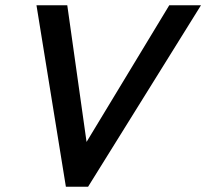

<svg xmlns="http://www.w3.org/2000/svg" viewBox="-20 -710 784 730"><path d="M230.5 0 118.7 -689.9H235.8L309.1 -170.4L623.5 -689.9H744.1L314.9 0Z"/></svg>

Font: HK Grotesk SemiBold Italic
Style: Regular
Weight: 600
Italic angle: -13°
Designer: Alfredo Marco Pradil and Stefan Peev
Foundry: Hanken Design Co.
Version: Version 1.000;PS 001.000;hotconv 1.0.88;makeotf.lib2.5.64775